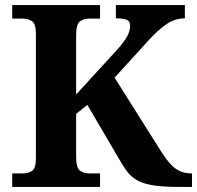

<svg xmlns="http://www.w3.org/2000/svg" viewBox="-20 -734 774 754"><path d="M28 0V-53H70Q91 -53 106 -63Q121 -73 121 -113V-600Q121 -640 106 -650.5Q91 -661 70 -661H28V-714H373V-661H331Q309 -661 294 -650Q279 -639 279 -596V-363L434 -532Q466 -567 478.5 -589.5Q491 -612 491 -633Q491 -650 478.5 -656Q466 -662 435 -662V-714H706V-662Q666 -662 631.5 -637.5Q597 -613 562 -574L430 -429L616 -134Q646 -88 671.5 -70.5Q697 -53 730 -53H734V0H680Q623 0 586 -5.5Q549 -11 525.5 -22.5Q502 -34 487 -51Q472 -68 458 -92L323 -322L279 -287V-118Q279 -75 294 -64Q309 -53 331 -53H373V0Z"/></svg>

Font: Noto Serif Vithkuqi
Style: Bold
Weight: 700
Version: Version 1.005